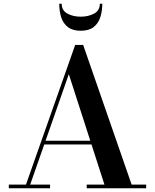

<svg xmlns="http://www.w3.org/2000/svg" viewBox="-20 -1004 826 1024"><path d="M309 -984Q309 -948 339.5 -931.5Q370 -915 410.5 -915Q451 -915 481.8 -931.5Q512.5 -948 512.5 -984H525.5Q525.5 -945 515 -912.2Q504.5 -879.5 479.5 -859.8Q454.5 -840 410.5 -840Q367 -840 341.8 -859.8Q316.5 -879.5 306.2 -912.2Q296 -945 296 -984ZM27 -19.5H118.5L381 -764.5H423.5L682 -19.5H759.5V0H442.5V-19.5H537L468 -233.5H216L141 -19.5H247V0H27ZM347 -608.5 223 -253.5H461.5Z"/></svg>

Font: Bodoni* 11pt Medium
Style: Regular
Weight: 500
Version: Version 2.3